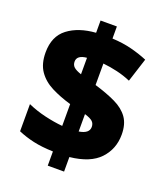

<svg xmlns="http://www.w3.org/2000/svg" viewBox="-148 -860 873 1017"><g transform="rotate(20 288.5 -351.0)"><path d="M242 -22Q178 -24 131 -34.5Q84 -45 42 -63V-216Q89 -195 142.5 -182.5Q196 -170 242 -166V-289Q180 -307 131 -332Q82 -357 54 -397.5Q26 -438 26 -502Q26 -593 85.5 -638.5Q145 -684 242 -691V-760H334V-692Q395 -689 445 -676Q495 -663 535 -646L492 -512Q455 -528 414.5 -537.5Q374 -547 334 -551V-430Q404 -409 453 -385.5Q502 -362 528 -325.5Q554 -289 554 -230Q554 -149 501 -92.5Q448 -36 334 -24V58H242ZM242 -550Q187 -545 187 -509Q187 -490 199.5 -478.5Q212 -467 242 -457ZM334 -168Q391 -177 391 -214Q391 -233 379 -244.5Q367 -256 334 -266Z"/></g></svg>

Font: Noto Sans Georgian Black
Style: Regular
Weight: 900
Designer: Monotype Design Team, Akaki Razmadze
Foundry: Google LLC
Version: Version 2.005; ttfautohint (v1.8.4.7-5d5b)